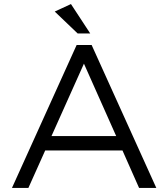

<svg xmlns="http://www.w3.org/2000/svg" viewBox="-20 -927 830 947"><path d="M432 -705H358L39 0H120L203 -185H584L666 0H751ZM394 -613 553 -256H234ZM330 -907 250 -870 363 -762H425Z"/></svg>

Font: Mission
Style: Regular
Weight: 400
Version: Version 1.000;FEAKit 1.0